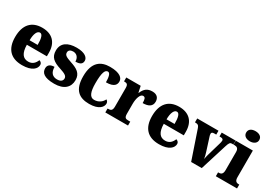

<svg xmlns="http://www.w3.org/2000/svg" viewBox="16 -1645 3550 2526"><g transform="rotate(30 1791.5 -382.5)"><path d="M301 10C452 10 509 -55 509 -113C509 -138 491 -155 468 -162C447 -110 412 -71 348 -71C267 -71 225 -128 223 -255H527V-309C527 -467 437 -551 289 -551C130 -551 38 -454 38 -266C38 -91 123 10 301 10ZM347 -324H225C225 -425 254 -480 294 -480C331 -480 348 -424 347 -324Z M790 10C937 10 1011 -63 1011 -171C1011 -274 942 -313 841 -346C754 -375 729 -392 729 -431C729 -465 758 -483 796 -483C847 -483 887 -448 887 -382C958 -382 989 -406 989 -453C989 -500 940 -550 812 -550C679 -550 591 -497 591 -381C591 -280 648 -237 762 -201C839 -176 875 -157 875 -118C875 -86 853 -58 793 -58C729 -58 684 -95 684 -185C630 -185 586 -164 586 -108C586 -42 632 10 790 10Z M1320 10C1467 10 1518 -56 1518 -107C1518 -127 1508 -146 1489 -156C1467 -108 1418 -69 1350 -69C1284 -69 1257 -137 1257 -268C1257 -434 1283 -483 1324 -483C1360 -483 1371 -419 1371 -347C1501 -347 1520 -403 1520 -444C1520 -497 1471 -551 1318 -551C1180 -551 1072 -484 1072 -267C1072 -56 1171 10 1320 10Z M1562 0H1907V-59H1874C1839 -59 1817 -67 1817 -126V-278C1817 -356 1841 -438 1885 -438C1920 -438 1926 -407 1926 -352C2009 -352 2066 -380 2066 -452C2066 -507 2036 -549 1963 -549C1889 -549 1846 -518 1814 -442H1810L1790 -536H1571V-477H1575C1616 -477 1634 -468 1634 -409V-131C1634 -68 1609 -59 1567 -59H1562Z M2381 10C2532 10 2589 -55 2589 -113C2589 -138 2571 -155 2548 -162C2527 -110 2492 -71 2428 -71C2347 -71 2305 -128 2303 -255H2607V-309C2607 -467 2517 -551 2369 -551C2210 -551 2118 -454 2118 -266C2118 -91 2203 10 2381 10ZM2427 -324H2305C2305 -425 2334 -480 2374 -480C2411 -480 2428 -424 2427 -324Z M2719 -432 2866 0H3027L3154 -407C3171 -462 3184 -477 3207 -477H3232V-536H3021V-477H3041C3069 -477 3080 -463 3080 -449C3080 -430 3076 -416 3070 -396L3011 -193C3004 -171 2999 -144 2994 -119C2990 -150 2982 -179 2970 -217L2910 -406C2906 -418 2901 -433 2901 -448C2901 -466 2911 -477 2939 -477H2972V-536H2649V-477C2692 -477 2706 -468 2719 -432Z M3398 -621C3452 -621 3498 -648 3498 -698C3498 -751 3452 -775 3398 -775C3342 -775 3299 -751 3299 -698C3299 -648 3342 -621 3398 -621ZM3241 0H3563V-59H3553C3518 -59 3494 -75 3494 -130V-536H3235V-477H3252C3286 -477 3312 -461 3312 -410V-133C3312 -76 3288 -59 3252 -59H3241Z"/></g></svg>

Font: Noto Serif Devanagari SemiCondensed Black
Style: Regular
Weight: 900
Width: 4
Designer: Universal Thirst, Indian Type Foundry and the Monotype Design Team
Foundry: Monotype Imaging Inc.
Version: Version 2.004